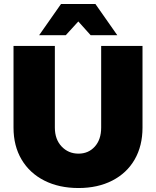

<svg xmlns="http://www.w3.org/2000/svg" viewBox="-20 -932 785 966"><path d="M375 -159Q425 -159 457 -194.5Q489 -230 489 -290V-701H697V-290Q697 -198 657.5 -129.5Q618 -61 545 -23.5Q472 14 375 14Q277 14 203 -23.5Q129 -61 88.5 -129.5Q48 -198 48 -290V-701H256V-290Q256 -231 290 -195Q324 -159 375 -159ZM570 -755H436L374 -824L311 -755H177L287 -912H460Z"/></svg>

Font: #9Slide03 Montserrat ExtraBold
Style: Regular
Weight: 800
Designer: Julieta Ulanovsky
Foundry: Julieta Ulanovsky
Version: Version 6.001